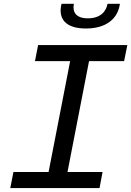

<svg xmlns="http://www.w3.org/2000/svg" viewBox="-20 -960 670 980"><path d="M32.5 0H488L503.5 -82H324.5L434.5 -648H613.5L630 -730H174.5L158.5 -648H338L228 -82H48.5ZM357 -940.5H294C275 -863.5 315.5 -814.5 418.5 -814.5C521 -814.5 581.5 -863.5 592 -940.5H529C521 -899 490.5 -866.5 428.5 -866.5C367 -866.5 349 -899 357 -940.5Z"/></svg>

Font: Monaspace Neon
Style: Italic
Weight: 400
Italic angle: -11°
Designer: Riley Cran & the Lettermatic Team
Foundry: Lettermatic
Version: Version 1.200 (Monaspace Neon)